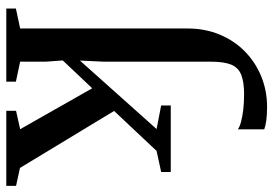

<svg xmlns="http://www.w3.org/2000/svg" viewBox="-149 -719 868 610"><g transform="rotate(90 285.0 -414.0)"><path d="M7 0V-30.5L70.5 -44V-575.5Q70.5 -631.5 89.8 -677.8Q109 -724 143.2 -757.8Q177.5 -791.5 222.8 -810Q268 -828.5 319 -828.5Q345 -828.5 363 -826Q381 -823.5 391 -819.5V-735.5Q383 -741.5 367 -745.8Q351 -750 328.8 -752.8Q306.5 -755.5 279.5 -755.5Q240 -755.5 217.2 -746.2Q194.5 -737 185.2 -714.2Q176 -691.5 176 -650.5V-310.5L172.5 -234L390 -477.5L315 -492V-522.5H526.5V-492L459.5 -477.5L332.5 -342.5L513.5 -43.5L570.5 -31V0H332V-31L390.5 -44L260.5 -273L172 -179.5L176 -125.5V-44L239.5 -30.5V0Z"/></g></svg>

Font: Merriweather 96pt Medium
Style: Regular
Weight: 500
Version: Version 2.100